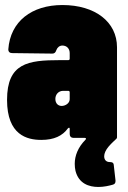

<svg xmlns="http://www.w3.org/2000/svg" viewBox="-20 -548 507 763"><path d="M394 73C394 62 400 48 412 34C424 20 437 9 443 3C445 1 445 -1 445 -4V-360C445 -461 358 -528 228 -528C106 -528 21 -463 13 -352C13 -342 19 -337 28 -337L188 -335C197 -335 201 -340 204 -349C208 -360 217 -367 228 -367C245 -367 257 -355 257 -337V-315C257 -311 255 -309 251 -309H217C91 -309 8 -297 8 -151C8 -11 88 8 144 8C195 8 228 -8 250 -38C254 -42 257 -41 257 -36V-15C257 -6 263 0 272 0H317C322 0 323 3 320 7C290 37 277 71 277 103C277 113 278 122 280 131C293 182 334 195 371 195C393 195 414 190 428 186C436 184 439 179 439 172C439 171 439 170 439 169L432 107C431 98 425 96 416 96C404 96 394 89 394 73ZM225 -127C212 -127 200 -136 200 -155C200 -172 212 -187 231 -187H251C255 -187 257 -185 257 -181V-154C257 -137 239 -127 225 -127Z"/></svg>

Font: Barlow Condensed Black
Style: Regular
Weight: 900
Width: 3
Designer: Jeremy Tribby
Foundry: Tribby Type
Version: Version 1.422;hotconv 1.0.109;makeotfexe 2.5.65596